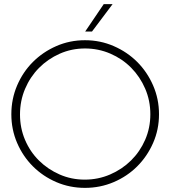

<svg xmlns="http://www.w3.org/2000/svg" viewBox="-20 -903 826 931"><path d="M35 -349Q35 -423 63 -488.5Q91 -554 139.5 -602.5Q188 -651 253 -679.5Q318 -708 392 -708Q466 -708 531.5 -679.5Q597 -651 645.5 -602.5Q694 -554 722.5 -488.5Q751 -423 751 -349Q751 -275 722.5 -210Q694 -145 645.5 -96.5Q597 -48 531.5 -20Q466 8 392 8Q318 8 253 -20Q188 -48 139.5 -96.5Q91 -145 63 -210Q35 -275 35 -349ZM77 -348Q77 -282 101.5 -224.5Q126 -167 169 -124.5Q212 -82 269 -57Q326 -32 391 -32Q456 -32 514 -57Q572 -82 615.5 -125Q659 -168 684 -225.5Q709 -283 709 -349Q709 -415 684 -473Q659 -531 616 -574.5Q573 -618 515 -643Q457 -668 392 -668Q327 -668 269.5 -642.5Q212 -617 169 -573.5Q126 -530 101.5 -472Q77 -414 77 -348ZM393 -750Q416 -783 438 -816.5Q460 -850 483 -883H526Q501 -850 476 -816.5Q451 -783 426 -750Z"/></svg>

Font: Josefin Slab
Style: Regular
Weight: 400
Designer: Santiago Orozco
Foundry: Typemade
Version: Version 1.000